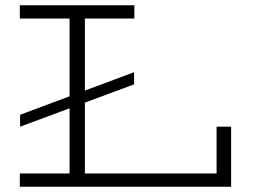

<svg xmlns="http://www.w3.org/2000/svg" viewBox="-20 -706 966 726"><path d="M56 -227V-272L487 -433V-387ZM55 0V-50H799V-227H854V0ZM243 -28V-656H301V-28ZM55 -636V-686H488V-636Z"/></svg>

Font: BioRhyme SemiExpanded Light
Style: Regular
Weight: 300
Width: 6
Designer: Aoife Mooney
Foundry: Aoife Mooney Type
Version: Version 1.600;gftools[0.9.33]